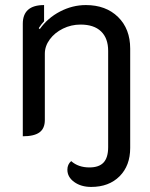

<svg xmlns="http://www.w3.org/2000/svg" viewBox="-20 -529 594 758"><path d="M70 -435Q70 -509 154 -509V-445Q145 -436 133 -418L137 -414Q168 -458 217 -483.5Q266 -509 319 -509Q398 -509 446 -462Q494 -415 494 -337V55Q494 125 452 167Q410 209 340 209Q300 209 273 189.5Q246 170 246 141Q246 120 261 107Q289 132 333 132Q371 132 389 112.5Q407 93 407 52V-328Q407 -378 379 -405Q351 -432 298 -432Q261 -432 228.5 -416Q196 -400 176.5 -373.5Q157 -347 157 -317V-55Q157 -22 136 -6.5Q115 9 70 9Z"/></svg>

Font: K2D
Style: Regular
Weight: 400
Version: Version 1.000; ttfautohint (v1.6)